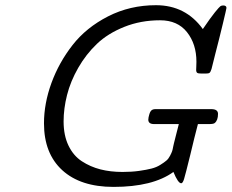

<svg xmlns="http://www.w3.org/2000/svg" viewBox="-20 -715 900 746"><path d="M150.9 -235.8Q150.9 -313 179.9 -392.6Q209 -472.2 262 -540Q314.9 -607.9 399.9 -651.4Q484.9 -694.8 585.9 -694.8Q701.2 -694.8 768.1 -602.1Q797.9 -646 814.9 -667Q832 -688 836.4 -690.9Q840.8 -693.8 847.2 -693.8Q859.9 -693.8 859.9 -684.1Q859.9 -681.2 845.9 -623Q832 -564.9 816.9 -507.1Q801.8 -449.2 801.8 -446.8Q797.9 -434.6 793.9 -431.9Q790 -429.2 778.8 -429.2H763.2Q750 -429.2 746.1 -432.1Q742.2 -435.1 742.2 -443.8Q742.2 -446.8 742.7 -457.3Q743.2 -467.8 743.2 -475.1Q743.2 -543.9 706.5 -590.1Q669.9 -636.2 602.1 -636.2Q526.9 -636.2 462.9 -610.6Q398.9 -585 356.4 -544.4Q314 -503.9 283.9 -451.4Q253.9 -398.9 240.5 -345.9Q227.1 -293 227.1 -243.2Q227.1 -189 246.1 -149.4Q265.1 -109.9 298.1 -88.4Q331.1 -66.9 370.1 -56.9Q409.2 -46.9 456.1 -46.9Q491.2 -46.9 520.5 -51Q549.8 -55.2 568.8 -60.1Q587.9 -64.9 603 -74.5Q618.2 -84 626.5 -91.1Q634.8 -98.1 640.9 -110.1Q647 -122.1 648.9 -127.9Q650.9 -133.8 652.8 -144.8Q654.8 -155.8 655.8 -158.2Q658.7 -170.4 665.3 -195.8Q671.9 -221.2 674.8 -232.9H579.1Q556.2 -232.9 556.2 -250Q556.2 -257.8 560.5 -272Q564.9 -286.1 573.2 -289.1Q577.1 -291 584 -291H800.8Q826.7 -291 827.1 -272.9Q827.1 -247.1 814 -236.8Q809.1 -232.9 792 -232.9H749Q735.8 -183.1 719.2 -112.8Q700.2 -35.6 695.1 -19.3Q689.9 -2.9 684.1 -2.9Q671.9 -2.9 653.8 -46.9Q573.7 11.2 420.9 11.2Q293 11.2 221.9 -53.7Q150.9 -118.7 150.9 -235.8Z"/></svg>

Font: CMU Concrete
Style: Italic
Weight: 500
Italic angle: -14.04°
Version: Version 0.7.0